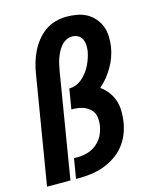

<svg xmlns="http://www.w3.org/2000/svg" viewBox="-112 -820 724 896"><g transform="rotate(-15 250.0 -371.5)"><path d="M3 0 89 -520Q93 -546 100.5 -572.5Q108 -599 120 -624Q132 -649 150 -672Q168 -695 191 -711.5Q214 -728 241.5 -735.5Q269 -743 295 -743Q321 -743 346 -738.5Q371 -734 392 -722.5Q413 -711 429 -692.5Q445 -674 453.5 -651.5Q462 -629 463 -603.5Q464 -578 460 -552Q456 -528 447.5 -504.5Q439 -481 426.5 -459.5Q414 -438 398 -418Q382 -398 362 -381Q382 -367 397.5 -347Q413 -327 421 -303Q429 -279 429.5 -252.5Q430 -226 426 -199Q421 -169 409.5 -140.5Q398 -112 378 -87.5Q358 -63 331 -45.5Q304 -28 275.5 -18Q247 -8 217.5 -4Q188 0 158 0H143L159 -96H174Q190 -96 206 -98.5Q222 -101 238 -107.5Q254 -114 267.5 -125Q281 -136 291 -150Q301 -164 306.5 -179.5Q312 -195 315 -211Q317 -227 316.5 -242.5Q316 -258 309.5 -271.5Q303 -285 291.5 -294.5Q280 -304 266.5 -309.5Q253 -315 237.5 -317Q222 -319 206 -319L222 -416Q239 -416 255.5 -422.5Q272 -429 285.5 -441Q299 -453 310 -467.5Q321 -482 328.5 -497.5Q336 -513 341.5 -529.5Q347 -546 350 -563Q352 -578 351 -593Q350 -608 343.5 -621Q337 -634 324 -640.5Q311 -647 295 -647Q281 -647 266.5 -639Q252 -631 242 -618.5Q232 -606 225 -592Q218 -578 213 -563.5Q208 -549 205 -534Q202 -519 199 -504L116 0Z"/></g></svg>

Font: Iosevka Term Curly Oblique
Style: Bold
Weight: 700
Italic angle: -9°
Designer: Belleve Invis
Foundry: Belleve Invis
Version: Version 32.3.0